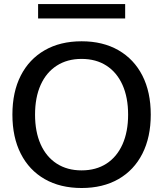

<svg xmlns="http://www.w3.org/2000/svg" viewBox="-20 -920 809 952"><path d="M384.8 12.2Q278.8 12.2 201.7 -32Q124.5 -76.2 83 -158Q41.5 -239.7 41.5 -351.6Q41.5 -463.9 83 -545.2Q124.5 -626.5 201.7 -670.9Q278.8 -715.3 384.8 -715.3Q490.2 -715.3 567.4 -670.9Q644.5 -626.5 686 -545.2Q727.5 -463.9 727.5 -351.6Q727.5 -239.7 686 -158Q644.5 -76.2 567.4 -32Q490.2 12.2 384.8 12.2ZM384.3 -75.2Q456.1 -75.2 507.8 -108.6Q559.6 -142.1 587.4 -204.3Q615.2 -266.6 615.2 -351.6Q615.2 -437 587.4 -499Q559.6 -561 507.8 -594.5Q456.1 -627.9 384.3 -627.9Q313.5 -627.9 261.5 -594.5Q209.5 -561 181.6 -499Q153.8 -437 153.8 -351.6Q153.8 -266.6 181.6 -204.3Q209.5 -142.1 261.5 -108.6Q313.5 -75.2 384.3 -75.2ZM168.9 -828.6V-899.9H600.6V-828.6Z"/></svg>

Font: Schibsted Grotesk Medium
Style: Regular
Weight: 500
Designer: Bakken & Baeck AS, Henrik Kongsvoll
Foundry: Schibsted ASA
Version: Version 1.100;gftools[0.9.25]